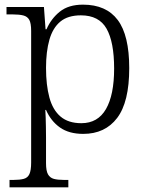

<svg xmlns="http://www.w3.org/2000/svg" viewBox="-20 -566 636 826"><path d="M21 240V208H39Q65 208 82 203.5Q99 199 106.5 183Q114 167 114 133V-433Q114 -466 106 -480.5Q98 -495 80.5 -499.5Q63 -504 35 -504H8V-536H169L176 -440H180Q200 -486 237.5 -516Q275 -546 337 -546Q437 -546 486.5 -480Q536 -414 536 -273Q536 -127 484 -58.5Q432 10 338 10Q277 10 238 -17.5Q199 -45 178 -93H175Q176 -79 176.5 -60.5Q177 -42 177.5 -20.5Q178 1 178 25V136Q178 169 186.5 184Q195 199 211.5 203.5Q228 208 254 208H274V240ZM330 -36Q401 -36 436 -97Q471 -158 471 -271Q471 -385 438.5 -442.5Q406 -500 328 -500Q272 -500 239.5 -473Q207 -446 192.5 -395Q178 -344 178 -274Q178 -200 192.5 -146.5Q207 -93 240.5 -64.5Q274 -36 330 -36Z"/></svg>

Font: Noto Serif Gujarati Light
Style: Regular
Weight: 300
Version: Version 2.102